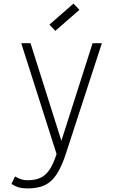

<svg xmlns="http://www.w3.org/2000/svg" viewBox="-20 -860 640 1076"><path d="M134 196Q106 196 86.5 190.5Q67 185 44 171L64 129Q86 141 101 145.5Q116 150 134 150Q178 150 207 136.5Q236 123 257.5 91Q279 59 297 3L99 -618H151L324 -71L499 -618H551L349 2Q325 75 297 117.5Q269 160 230.5 178Q192 196 134 196ZM290 -687 257 -722 392 -840 425 -805Z"/></svg>

Font: Victor Mono Thin Thin
Style: Regular
Weight: 250
Monospace: yes
Version: Version 1.561;gftools[0.9.30]